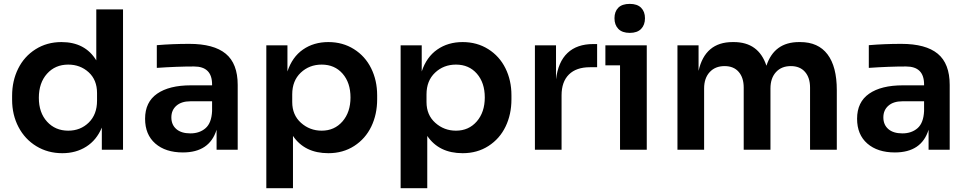

<svg xmlns="http://www.w3.org/2000/svg" viewBox="-20 -779 5031 999"><path d="M304.2 18.1Q229 18.1 169.2 -18.3Q109.4 -54.7 76.2 -118.2Q43 -181.6 43 -259.8V-280.8Q43 -358.4 74.5 -421.9Q106 -485.4 165 -522.7Q224.1 -560.1 299.8 -560.1Q422.9 -560.1 481 -464.8V-730H620.1V0H509.8V-115.2Q482.4 -49.8 428.7 -15.9Q375 18.1 304.2 18.1ZM335 -99.1Q398.9 -99.1 441.9 -141.4Q484.9 -183.6 484.9 -254.9V-294.9Q484.9 -363.3 441.2 -403.1Q397.5 -442.9 335 -442.9Q267.1 -442.9 224.6 -395.3Q182.1 -347.7 182.1 -270Q182.1 -192.9 224.9 -146Q267.6 -99.1 335 -99.1Z M931.6 14.2Q841.3 14.2 788.1 -32.2Q734.9 -78.6 734.9 -161.1Q734.9 -248 797.6 -291.5Q860.4 -335 972.7 -335H1083.5V-339.8Q1083.5 -433.1 989.7 -433.1Q901.4 -433.1 795.9 -425.8V-543.9Q876.5 -550.8 964.8 -550.8Q1092.3 -550.8 1154.5 -499.5Q1216.8 -448.2 1216.8 -336.9V0H1106.9V-104Q1070.3 14.2 931.6 14.2ZM970.7 -85Q1018.6 -85 1049.6 -112.1Q1080.6 -139.2 1083.5 -201.2V-252H970.7Q924.3 -252 897.9 -229Q871.6 -206.1 871.6 -168Q871.6 -129.9 897.5 -107.4Q923.3 -85 970.7 -85Z M1504.4 200.2H1365.7V-543H1475.6V-407.2Q1500.5 -482.4 1556.4 -521.2Q1612.3 -560.1 1688.5 -560.1Q1763.2 -560.1 1821.5 -523.4Q1879.9 -486.8 1911.1 -423.8Q1942.4 -360.8 1942.4 -283.2V-262.2Q1942.4 -184.1 1911.9 -120.6Q1881.3 -57.1 1823 -19.5Q1764.6 18.1 1688.5 18.1Q1565.4 18.1 1504.4 -71.8ZM1653.8 -99.1Q1720.2 -99.1 1762 -147.2Q1803.7 -195.3 1803.7 -272Q1803.7 -348.6 1762.5 -395.8Q1721.2 -442.9 1653.8 -442.9Q1589.4 -442.9 1544.9 -400.9Q1500.5 -358.9 1500.5 -288.1V-248Q1500.5 -180.7 1546.1 -139.9Q1591.8 -99.1 1653.8 -99.1Z M2203.1 200.2H2064.5V-543H2174.3V-407.2Q2199.2 -482.4 2255.1 -521.2Q2311 -560.1 2387.2 -560.1Q2461.9 -560.1 2520.3 -523.4Q2578.6 -486.8 2609.9 -423.8Q2641.1 -360.8 2641.1 -283.2V-262.2Q2641.1 -184.1 2610.6 -120.6Q2580.1 -57.1 2521.7 -19.5Q2463.4 18.1 2387.2 18.1Q2264.2 18.1 2203.1 -71.8ZM2352.5 -99.1Q2418.9 -99.1 2460.7 -147.2Q2502.4 -195.3 2502.4 -272Q2502.4 -348.6 2461.2 -395.8Q2419.9 -442.9 2352.5 -442.9Q2288.1 -442.9 2243.7 -400.9Q2199.2 -358.9 2199.2 -288.1V-248Q2199.2 -180.7 2244.9 -139.9Q2290.5 -99.1 2352.5 -99.1Z M2901.9 0H2763.2V-543H2873V-366.2Q2883.8 -457 2932.9 -503.4Q2981.9 -549.8 3066.9 -549.8H3086.9V-429.2H3049.3Q2978.5 -429.2 2940.2 -391.4Q2901.9 -353.5 2901.9 -283.2Z M3256.8 -607.9Q3217.3 -607.9 3197.3 -628.7Q3177.2 -649.4 3177.2 -684.1Q3177.2 -718.8 3197 -738.8Q3216.8 -758.8 3256.8 -758.8Q3295.9 -758.8 3315.9 -738.5Q3335.9 -718.3 3335.9 -684.1Q3335.9 -649.4 3315.9 -628.7Q3295.9 -607.9 3256.8 -607.9ZM3345.2 0H3206.1V-439H3129.9V-543H3345.2Z M3643.6 0H3504.9V-543H3614.7V-410.2Q3648.4 -560.1 3792 -560.1H3797.9Q3927.2 -560.1 3967.8 -437Q4008.3 -560.1 4137.7 -560.1H4143.6Q4237.3 -560.1 4285.6 -496.3Q4334 -432.6 4334 -310.1V0H4194.8V-323.2Q4194.8 -375 4168.5 -405Q4142.1 -435.1 4094.7 -435.1Q4045.9 -435.1 4017.3 -403.6Q3988.8 -372.1 3988.8 -318.8V0H3849.6V-323.2Q3849.6 -375 3823.5 -405Q3797.4 -435.1 3750 -435.1Q3701.2 -435.1 3672.4 -403.6Q3643.6 -372.1 3643.6 -318.8Z M4636.2 14.2Q4545.9 14.2 4492.7 -32.2Q4439.5 -78.6 4439.5 -161.1Q4439.5 -248 4502.2 -291.5Q4564.9 -335 4677.2 -335H4788.1V-339.8Q4788.1 -433.1 4694.3 -433.1Q4606 -433.1 4500.5 -425.8V-543.9Q4581.1 -550.8 4669.4 -550.8Q4796.9 -550.8 4859.1 -499.5Q4921.4 -448.2 4921.4 -336.9V0H4811.5V-104Q4774.9 14.2 4636.2 14.2ZM4675.3 -85Q4723.1 -85 4754.2 -112.1Q4785.2 -139.2 4788.1 -201.2V-252H4675.3Q4628.9 -252 4602.5 -229Q4576.2 -206.1 4576.2 -168Q4576.2 -129.9 4602.1 -107.4Q4627.9 -85 4675.3 -85Z"/></svg>

Font: Sora SemiBold
Style: Regular
Weight: 600
Designer: Jonathan Barnbrook, Julián Moncada
Foundry: Barnbrook Fonts
Version: Version 2.000